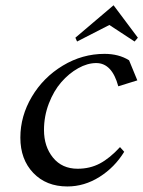

<svg xmlns="http://www.w3.org/2000/svg" viewBox="-20 -691 533 714"><path d="M460 -466.8 490.7 -392.1 419.9 -370.1Q396.5 -456.5 337.9 -456.5Q305.2 -456.5 270.8 -437.3Q236.3 -418 208 -385.5Q179.7 -353 161.6 -305.9Q143.6 -258.8 143.6 -207.5Q143.6 -146 177.2 -104.7Q210.9 -63.5 268.6 -63.5Q314.5 -63.5 351.3 -83Q388.2 -102.5 426.3 -144L441.9 -126.5Q406.2 -68.4 349.9 -33Q293.5 2.4 230.5 2.4Q151.9 2.4 103.8 -47.9Q55.7 -98.1 55.7 -179.2Q55.7 -259.3 98.4 -331.3Q141.1 -403.3 213.6 -447Q286.1 -490.7 368.7 -490.7Q421.9 -490.7 460 -466.8ZM260.3 -550.8 402.3 -671.4 492.7 -550.8 480.5 -536.6 386.7 -598.1 266.6 -536.6Z"/></svg>

Font: Flanker
Style: Italic
Weight: 400
Italic angle: -12°
Designer: Flanker
Version: Version 2.027